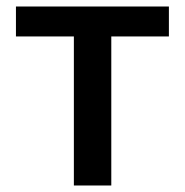

<svg xmlns="http://www.w3.org/2000/svg" viewBox="-20 -570 568 590"><path d="M207 0H322V-458H499V-550H29V-458H207Z"/></svg>

Font: Genne Gothic Medium
Style: Regular
Weight: 500
Designer: Ryoko NISHIZUKA (kana & ideographs); Paul D. Hunt (Latin, Greek & Cyrillic); Wenlong ZHANG (bopomofo); Sandoll Communica
Foundry: Adobe Systems Incorporated
Version: Version 1.004;PS 1.004;hotconv 16.6.51;makeotf.lib2.5.65220